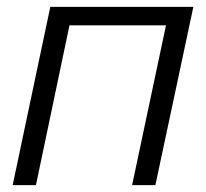

<svg xmlns="http://www.w3.org/2000/svg" viewBox="-20 -541 602 561"><path d="M17 0 127 -521H545L434 0H366L465 -467H183L85 0Z"/></svg>

Font: Raleway
Style: Italic
Weight: 400
Italic angle: -12°
Designer: Matt McInerney, Pablo Impallari, Rodrigo Fuenzalida
Foundry: Matt McInerney, Pablo Impallari, Rodrigo Fuenzalida
Version: Version 4.026